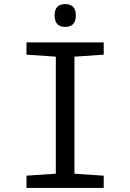

<svg xmlns="http://www.w3.org/2000/svg" viewBox="-20 -922 640 942"><path d="M488.8 0H109.9V-60.1L253.9 -69.8V-644L109.9 -653.8V-713.9H488.8V-653.8L345.2 -644V-69.8L488.8 -60.1ZM299.8 -901.9Q352.1 -901.9 352.1 -846.2Q352.1 -790 299.8 -790Q248 -790 248 -846.2Q248 -901.9 299.8 -901.9Z"/></svg>

Font: WenQuanYi Micro Hei Mono
Style: Regular
Weight: 400
Foundry: Ascender Corporation
Version: Version 0.2.0-beta